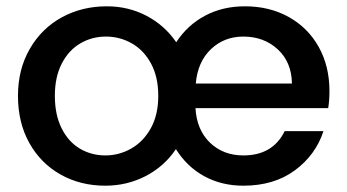

<svg xmlns="http://www.w3.org/2000/svg" viewBox="-20 -580 1102 609"><path d="M1025 -291Q1025 -262 1021 -237H600Q604 -168 646 -127.5Q688 -87 752 -87Q845 -87 883 -164H1006Q981 -88 915 -39.5Q849 9 752 9Q683 9 628 -21Q573 -51 538 -107Q501 -52 442 -21.5Q383 9 314 9Q235 9 172 -26.5Q109 -62 73 -126.5Q37 -191 37 -276Q37 -360 74.5 -425Q112 -490 176 -525Q240 -560 319 -560Q387 -560 444.5 -530Q502 -500 539 -446Q574 -500 630 -530Q686 -560 757 -560Q835 -560 896 -526Q957 -492 991 -431Q1025 -370 1025 -291ZM314 -87Q358 -87 396.5 -109Q435 -131 458.5 -173.5Q482 -216 482 -276Q482 -336 459 -378.5Q436 -421 398 -442.5Q360 -464 316 -464Q272 -464 235 -442.5Q198 -421 176 -378.5Q154 -336 154 -276Q154 -216 175.5 -173Q197 -130 233.5 -108.5Q270 -87 314 -87ZM906 -315Q905 -383 861 -423.5Q817 -464 752 -464Q691 -464 649 -424Q607 -384 601 -315Z"/></svg>

Font: Fz Poppins Med
Style: Regular
Weight: 500
Designer: Ninad Kale (Devanagari), Jonny Pinhorn (Latin)
Foundry: Indian Type Foundry
Version: Vit hóa bi Vntype.Com & FontZin.Com